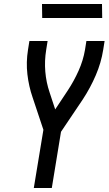

<svg xmlns="http://www.w3.org/2000/svg" viewBox="-20 -940 543 960"><path d="M149 0 197 -291 143 -453Q124 -508 117 -568.5Q110 -629 120 -691L127 -735H218L211 -691Q202 -636 206.5 -582Q211 -528 228 -478L256 -393L319 -488Q350 -535 373 -586.5Q396 -638 405 -691L412 -735H503L496 -691Q486 -627 459 -564Q432 -501 394 -443L285 -281L239 0ZM191 -850 190 -920H490L491 -850Z"/></svg>

Font: Iosevka Term Curly Md Obl
Style: Regular
Weight: 500
Italic angle: -9°
Designer: Belleve Invis
Foundry: Belleve Invis
Version: Version 32.3.0